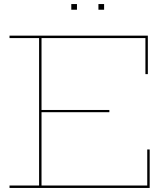

<svg xmlns="http://www.w3.org/2000/svg" viewBox="-20 -928 818 948"><path d="M719 -190V0H27V-12H173V-740H27V-752H710V-562H698V-740H185V-385H520V-374H185V-12H707V-190ZM360 -908V-880H332V-908ZM494 -908V-880H466V-908Z"/></svg>

Font: Hepta Slab Thin
Style: Regular
Weight: 250
Designer: Michael LaGattuta
Foundry: Michael LaGattuta
Version: Version 1.100; ttfautohint (v1.8) -l 8 -r 50 -G 200 -x 14 -D